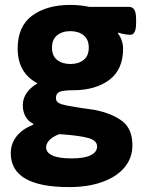

<svg xmlns="http://www.w3.org/2000/svg" viewBox="-20 -551 586 783"><path d="M24 74Q24 35 47.5 5Q71 -25 115 -42L116 -46Q95 -56 84 -76Q73 -96 73 -121Q73 -176 133 -211Q52 -254 52 -353Q52 -444 111.5 -487.5Q171 -531 267 -531Q306 -531 344 -523H505Q521 -523 528 -511Q535 -499 535 -473V-456Q535 -409 511 -409Q501 -409 485.5 -412Q470 -415 463 -418L461 -414Q470 -404 476 -386.5Q482 -369 482 -353Q482 -267 425.5 -225Q369 -183 278 -183Q234 -183 221 -175.5Q208 -168 208 -151Q208 -133 231 -126Q254 -119 309 -111Q327 -109 365 -103Q436 -89 478 -57.5Q520 -26 520 42Q520 93 488 131.5Q456 170 397.5 191Q339 212 262 212Q24 212 24 74ZM342 -357Q342 -390 321 -407Q300 -424 267 -424Q234 -424 213 -407Q192 -390 192 -357Q192 -323 213 -306.5Q234 -290 267 -290Q300 -290 321 -306.5Q342 -323 342 -357ZM376 46Q376 23 342.5 12.5Q309 2 222 -4Q197 5 182.5 19.5Q168 34 168 50Q168 71 193.5 83Q219 95 273 95Q324 95 350 82Q376 69 376 46Z"/></svg>

Font: Asap-Bold
Style: Bold
Weight: 700
Designer: Pablo Cosgaya
Foundry: Omnibus-Type
Version: Version 2.000; ttfautohint (v1.8)